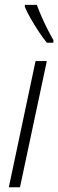

<svg xmlns="http://www.w3.org/2000/svg" viewBox="-20 -787 245 807"><path d="M17.1 0 129.4 -530.3H176.8L64 0ZM176.8 -607.4Q161.6 -626 143.6 -653.1Q125.5 -680.2 109.4 -708.3Q93.3 -736.3 84.5 -757.8V-766.6H134.8Q144 -741.2 155.8 -714.8Q167.5 -688.5 179.9 -663.8Q192.4 -639.2 204.6 -618.2L204.1 -607.4Z"/></svg>

Font: Open Sans SemiCondensed Light
Style: Italic
Weight: 300
Width: 4
Italic angle: -12°
Designer: Monotype Design Team
Foundry: Monotype Imaging Inc.
Version: Version 3.000